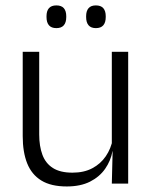

<svg xmlns="http://www.w3.org/2000/svg" viewBox="-20 -679 565 710"><path d="M125 -487.5V-181.5Q125 -138.5 136.8 -106.8Q148.5 -75 175.5 -57.8Q202.5 -40.5 248 -40.5Q290.5 -40.5 321.2 -56.8Q352 -73 371.2 -101.2Q390.5 -129.5 397 -164.5L409.5 -120H396Q389.5 -84.5 368.8 -54.8Q348 -25 312.8 -7.2Q277.5 10.5 227 10.5Q168.5 10.5 132.8 -11.5Q97 -33.5 80.5 -75Q64 -116.5 64 -175.5V-487.5ZM454 -487.5V0H393.5L396.5 -120.5L393.5 -123.5V-487.5ZM188.5 -575Q170 -575 161 -585.5Q152 -596 152 -616V-619Q152 -638.5 161 -648.8Q170 -659 188.5 -659Q207 -659 216 -648.8Q225 -638.5 225 -619V-616Q225 -596 216 -585.5Q207 -575 188.5 -575ZM334.5 -575Q316.5 -575 307.5 -585.5Q298.5 -596 298.5 -616V-619Q298.5 -638.5 307.5 -648.8Q316.5 -659 334.5 -659Q353 -659 362 -648.8Q371 -638.5 371 -619V-616Q371 -596 362 -585.5Q353 -575 334.5 -575Z"/></svg>

Font: Anek Latin Medium Light
Style: Regular
Weight: 300
Version: Version 1.003